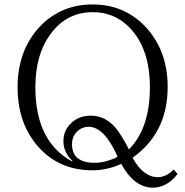

<svg xmlns="http://www.w3.org/2000/svg" viewBox="-20 -760 841 875"><path d="M789.1 33.2Q740.7 95.2 676.3 95.2Q592.3 95.2 532.2 -13.2Q469.2 16.1 400.9 16.1Q259.8 16.1 167 -77.6Q60.1 -186.5 60.1 -362.8Q60.1 -534.7 167 -644.5Q262.2 -739.7 402.3 -739.7Q541 -739.7 636.2 -645Q744.1 -535.2 744.1 -363.8Q744.1 -154.3 584 -41Q633.3 47.4 699.2 47.4Q737.3 47.4 772 12.2ZM567.9 -79.1Q663.1 -176.8 663.1 -361.8Q663.1 -541.5 567.9 -636.7Q500 -704.6 403.3 -704.6Q281.2 -704.6 208 -601.6Q141.1 -509.3 141.1 -361.8Q141.1 -115.2 309.1 -23.9L310.1 -26.9Q269 -64.9 269 -116.7Q269 -164.1 302.2 -196.8Q337.9 -232.9 394 -232.9Q456.5 -232.9 502.9 -182.1Q527.8 -154.8 567.9 -79.1ZM515.1 -47.9Q455.1 -182.1 384.3 -182.1Q353 -182.1 331.1 -160.2Q308.1 -137.2 308.1 -103Q308.1 -18.1 411.1 -18.1Q444.3 -18.1 477.1 -29.3Q517.1 -42.5 515.1 -47.9Z"/></svg>

Font: I.Ming
Style: Regular
Weight: 400
Designer: Ichiten Fonts Project
Version: Version 6.11; Dec 27, 2019